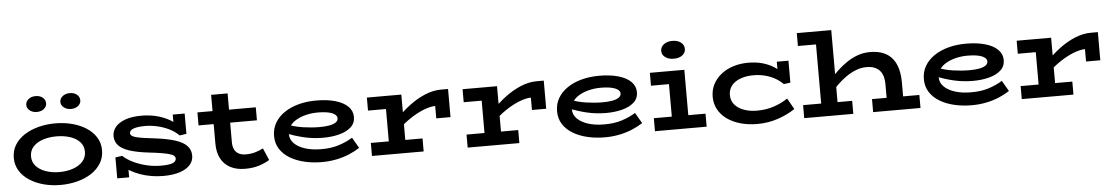

<svg xmlns="http://www.w3.org/2000/svg" viewBox="-37 -1122 8951 1543"><g transform="rotate(-5 4439.0 -350.5)"><path d="M403 14Q332 14 268 -3Q204 -20 154 -52.5Q104 -85 75.5 -131Q47 -177 47 -235Q47 -294 75.5 -340Q104 -386 154 -418Q204 -450 268 -466.5Q332 -483 403 -483Q473 -483 537 -466.5Q601 -450 651 -418Q701 -386 730 -340Q759 -294 759 -235Q759 -177 731 -131Q703 -85 654 -52.5Q605 -20 540 -3Q475 14 403 14ZM403 -90Q463 -90 512.5 -107Q562 -124 591.5 -156.5Q621 -189 621 -235Q621 -282 591.5 -314Q562 -346 512.5 -362Q463 -378 403 -378Q344 -378 294.5 -362Q245 -346 215.5 -314Q186 -282 186 -235Q186 -189 215.5 -156.5Q245 -124 294.5 -107Q344 -90 403 -90ZM540 -587Q506 -587 482.5 -605.5Q459 -624 459 -650Q459 -678 482.5 -696.5Q506 -715 540 -715Q575 -715 597.5 -696.5Q620 -678 620 -650Q620 -624 597.5 -605.5Q575 -587 540 -587ZM264 -587Q230 -587 207 -605.5Q184 -624 184 -650Q184 -678 207 -696.5Q230 -715 264 -715Q300 -715 322 -696.5Q344 -678 344 -650Q344 -624 322 -605.5Q300 -587 264 -587Z M1232 14Q1183 14 1136 6Q1089 -2 1046.5 -17Q1004 -32 967.5 -53.5Q931 -75 904 -103L957 -117V1H861V-168L916 -176Q949 -145 998.5 -121Q1048 -97 1105.5 -83.5Q1163 -70 1220 -70Q1266 -70 1293 -75.5Q1320 -81 1331.5 -92Q1343 -103 1343 -117Q1343 -129 1333.5 -138.5Q1324 -148 1299.5 -155.5Q1275 -163 1233.5 -170Q1192 -177 1129 -184Q1037 -195 978 -214Q919 -233 890 -264Q861 -295 861 -340Q861 -381 887.5 -413Q914 -445 966.5 -464.5Q1019 -484 1098 -484Q1156 -484 1209.5 -472Q1263 -460 1310.5 -435.5Q1358 -411 1399 -371L1350 -352V-471H1446V-307L1391 -299Q1357 -333 1311.5 -355Q1266 -377 1216.5 -388Q1167 -399 1119 -399Q1076 -399 1048.5 -393Q1021 -387 1008 -376.5Q995 -366 995 -352Q995 -340 1005 -331.5Q1015 -323 1038.5 -316.5Q1062 -310 1103 -304Q1144 -298 1205 -291Q1297 -279 1357.5 -259Q1418 -239 1447.5 -207Q1477 -175 1477 -129Q1477 -86 1448.5 -54Q1420 -22 1365 -4Q1310 14 1232 14Z M1893 14Q1822 14 1772.5 -12.5Q1723 -39 1697 -88.5Q1671 -138 1671 -209V-602H1804V-209Q1804 -174 1815.5 -150Q1827 -126 1850.5 -113.5Q1874 -101 1907 -101Q1950 -101 1985 -111.5Q2020 -122 2048 -137L2090 -40Q2056 -18 2006 -2Q1956 14 1893 14ZM1549 -366V-471H2020V-366Z M2511 14Q2439 14 2373.5 -1Q2308 -16 2256.5 -46.5Q2205 -77 2175.5 -122.5Q2146 -168 2146 -228Q2146 -287 2173.5 -334Q2201 -381 2250.5 -414.5Q2300 -448 2365.5 -465.5Q2431 -483 2508 -483Q2597 -483 2662.5 -464Q2728 -445 2763.5 -409.5Q2799 -374 2799 -326Q2799 -275 2763.5 -243Q2728 -211 2669 -195.5Q2610 -180 2539 -180Q2458 -180 2384 -197.5Q2310 -215 2241 -243V-317Q2316 -288 2386 -278Q2456 -268 2519 -268Q2562 -268 2595.5 -274Q2629 -280 2648 -293Q2667 -306 2667 -326Q2667 -354 2626.5 -370Q2586 -386 2512 -386Q2466 -386 2422 -376Q2378 -366 2342.5 -346.5Q2307 -327 2286.5 -298.5Q2266 -270 2266 -233Q2266 -189 2298.5 -157Q2331 -125 2387 -107.5Q2443 -90 2513 -90Q2593 -89 2656 -109Q2719 -129 2769 -160L2819 -74Q2781 -49 2733.5 -29Q2686 -9 2630 2.5Q2574 14 2511 14Z M3139 -181V-273Q3196 -335 3258.5 -382Q3321 -429 3386.5 -456Q3452 -483 3515 -483H3572V-256H3457V-356Q3417 -355 3365 -335Q3313 -315 3255 -277Q3197 -239 3139 -181ZM2916 0V-105H3333V0ZM3061 -33V-471H3194V-33ZM2916 -366V-471H3185V-366Z M3911 -181V-273Q3968 -335 4030.5 -382Q4093 -429 4158.5 -456Q4224 -483 4287 -483H4344V-256H4229V-356Q4189 -355 4137 -335Q4085 -315 4027 -277Q3969 -239 3911 -181ZM3688 0V-105H4105V0ZM3833 -33V-471H3966V-33ZM3688 -366V-471H3957V-366Z M4794 14Q4722 14 4656.5 -1Q4591 -16 4539.5 -46.5Q4488 -77 4458.5 -122.5Q4429 -168 4429 -228Q4429 -287 4456.5 -334Q4484 -381 4533.5 -414.5Q4583 -448 4648.5 -465.5Q4714 -483 4791 -483Q4880 -483 4945.5 -464Q5011 -445 5046.5 -409.5Q5082 -374 5082 -326Q5082 -275 5046.5 -243Q5011 -211 4952 -195.5Q4893 -180 4822 -180Q4741 -180 4667 -197.5Q4593 -215 4524 -243V-317Q4599 -288 4669 -278Q4739 -268 4802 -268Q4845 -268 4878.5 -274Q4912 -280 4931 -293Q4950 -306 4950 -326Q4950 -354 4909.5 -370Q4869 -386 4795 -386Q4749 -386 4705 -376Q4661 -366 4625.5 -346.5Q4590 -327 4569.5 -298.5Q4549 -270 4549 -233Q4549 -189 4581.5 -157Q4614 -125 4670 -107.5Q4726 -90 4796 -90Q4876 -89 4939 -109Q5002 -129 5052 -160L5102 -74Q5064 -49 5016.5 -29Q4969 -9 4913 2.5Q4857 14 4794 14Z M5344 -33V-471H5477V-33ZM5199 0V-105H5616V0ZM5199 -367V-471H5441V-367ZM5400 -567Q5359 -567 5332 -587Q5305 -607 5305 -638Q5305 -670 5332 -690.5Q5359 -711 5400 -711Q5444 -711 5470 -690.5Q5496 -670 5496 -638Q5496 -607 5470 -587Q5444 -567 5400 -567Z M6025 14Q5950 14 5887.5 -4Q5825 -22 5779.5 -55Q5734 -88 5709.5 -134Q5685 -180 5685 -234Q5685 -291 5709 -336.5Q5733 -382 5775 -415Q5817 -448 5873 -465.5Q5929 -483 5993 -483Q6055 -483 6105.5 -469Q6156 -455 6197 -429.5Q6238 -404 6269 -370L6223 -368V-471H6317V-294L6264 -287Q6231 -319 6193.5 -339Q6156 -359 6114 -369Q6072 -379 6026 -379Q5980 -379 5943 -369Q5906 -359 5879 -340.5Q5852 -322 5838 -295.5Q5824 -269 5824 -237Q5824 -193 5850 -161Q5876 -129 5923 -111Q5970 -93 6030 -93Q6104 -93 6166 -113.5Q6228 -134 6280 -169L6330 -80Q6269 -39 6190.5 -12.5Q6112 14 6025 14Z M7077 0V-218Q7077 -247 7070 -274Q7063 -301 7046.5 -321.5Q7030 -342 7003 -353.5Q6976 -365 6936 -365Q6893 -365 6851 -348.5Q6809 -332 6769.5 -304Q6730 -276 6695.5 -242Q6661 -208 6632 -172V-277Q6668 -319 6706.5 -356Q6745 -393 6787.5 -421.5Q6830 -450 6876.5 -466.5Q6923 -483 6975 -483Q7040 -483 7085 -463.5Q7130 -444 7157.5 -408.5Q7185 -373 7197.5 -324.5Q7210 -276 7210 -219V0ZM6403 0V-105H6799V0ZM6959 0V-105H7341V0ZM6681 -686V0H6549V-582H6403V-686Z M7753 14Q7681 14 7615.5 -1Q7550 -16 7498.5 -46.5Q7447 -77 7417.5 -122.5Q7388 -168 7388 -228Q7388 -287 7415.5 -334Q7443 -381 7492.5 -414.5Q7542 -448 7607.5 -465.5Q7673 -483 7750 -483Q7839 -483 7904.5 -464Q7970 -445 8005.5 -409.5Q8041 -374 8041 -326Q8041 -275 8005.5 -243Q7970 -211 7911 -195.5Q7852 -180 7781 -180Q7700 -180 7626 -197.5Q7552 -215 7483 -243V-317Q7558 -288 7628 -278Q7698 -268 7761 -268Q7804 -268 7837.5 -274Q7871 -280 7890 -293Q7909 -306 7909 -326Q7909 -354 7868.5 -370Q7828 -386 7754 -386Q7708 -386 7664 -376Q7620 -366 7584.5 -346.5Q7549 -327 7528.5 -298.5Q7508 -270 7508 -233Q7508 -189 7540.5 -157Q7573 -125 7629 -107.5Q7685 -90 7755 -90Q7835 -89 7898 -109Q7961 -129 8011 -160L8061 -74Q8023 -49 7975.5 -29Q7928 -9 7872 2.5Q7816 14 7753 14Z M8381 -181V-273Q8438 -335 8500.5 -382Q8563 -429 8628.5 -456Q8694 -483 8757 -483H8814V-256H8699V-356Q8659 -355 8607 -335Q8555 -315 8497 -277Q8439 -239 8381 -181ZM8158 0V-105H8575V0ZM8303 -33V-471H8436V-33ZM8158 -366V-471H8427V-366Z"/></g></svg>

Font: BioRhyme SemiExpanded
Style: Bold
Weight: 700
Width: 6
Designer: Aoife Mooney
Foundry: Aoife Mooney Type
Version: Version 1.600;gftools[0.9.33]